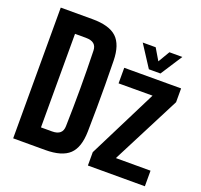

<svg xmlns="http://www.w3.org/2000/svg" viewBox="-136 -952 1153 1104"><g transform="rotate(20 440.5 -400.0)"><path d="M53.2 0V-800H247.5Q350.2 -800 395.8 -757.3Q441.5 -714.6 443.2 -616.7Q444.7 -539.5 445.2 -469.9Q445.7 -400.4 445.2 -330.9Q444.7 -261.4 443.2 -184.2Q441.5 -85.8 396.2 -42.9Q350.8 0 249.2 0ZM181.9 -113.8H249.2Q282.1 -113.8 298.1 -127.8Q314.1 -141.7 314.6 -169.7Q316.2 -230.3 317 -287.3Q317.8 -344.4 317.8 -400.4Q317.8 -456.5 317 -513.7Q316.2 -571 314.6 -631.2Q314.1 -658.8 297.8 -672.5Q281.5 -686.2 247.5 -686.2H181.9ZM510.4 0V-81.8L722.3 -504.7L514.6 -504.3V-599.6L862.4 -600V-515.6L646.9 -95.3H859V0ZM650.6 -640 564.8 -772.4H644.1L686.2 -701.5L728.1 -772.4H807.3L721.5 -640Z"/></g></svg>

Font: Big Shoulders Text SC Thin
Style: Regular
Weight: 100
Designer: Patric King
Foundry: XO Type Co
Version: Version 2.002